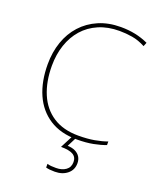

<svg xmlns="http://www.w3.org/2000/svg" viewBox="-172 -826 958 1167"><g transform="rotate(20 307.0 -242.0)"><path d="M405 -699Q330 -699 271 -673.5Q212 -648 172 -602.5Q132 -557 111 -495Q90 -433 90 -360Q90 -257 123 -179Q156 -101 222 -58Q288 -15 386 -15Q444 -15 489 -23Q534 -31 570 -44V-21Q537 -8 491 1Q445 10 386 10Q280 10 208 -36.5Q136 -83 99.5 -166Q63 -249 63 -360Q63 -438 86 -504.5Q109 -571 153.5 -620Q198 -669 261.5 -696.5Q325 -724 405 -724Q454 -724 498 -715Q542 -706 583 -687L573 -662Q530 -685 488 -692Q446 -699 405 -699ZM439 145Q439 188 407 214Q375 240 326 240Q307 240 293.5 238.5Q280 237 269 234V210Q282 214 294.5 215Q307 216 326 216Q364 216 389 198Q414 180 414 146Q414 114 389 99.5Q364 85 311 85L355 0H380L347 65Q376 66 396.5 76Q417 86 428 103.5Q439 121 439 145Z"/></g></svg>

Font: Noto Sans Armenian Thin
Style: Regular
Weight: 250
Version: Version 2.007